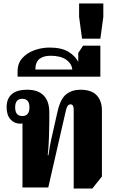

<svg xmlns="http://www.w3.org/2000/svg" viewBox="-20 -1076 657 1102"><path d="M403 6V-448Q403 -477 385 -477Q374 -477 367.5 -467Q361 -457 355 -428L257 0H109V-368Q103 -366 97 -366Q63 -366 40.5 -390.5Q18 -415 18 -461Q18 -509 47 -535Q76 -561 137 -561Q198 -561 230.5 -528Q263 -495 263 -431V-379Q263 -340 261 -286Q259 -232 254 -185H258Q264 -229 273.5 -273Q283 -317 293 -360L311 -439Q328 -511 361.5 -536Q395 -561 441 -561Q505 -561 535 -529Q565 -497 565 -442V-63L510 6ZM108 -410Q149 -410 149 -460Q149 -509 108 -509Q67 -509 67 -460Q67 -410 108 -410Z M81 -636V-666Q81 -713 108.5 -743Q136 -773 178 -788Q220 -803 264 -803Q333 -803 372.5 -779Q412 -755 429 -721V-772L457 -814H556V-636ZM183 -677H395Q391 -712 359 -734Q327 -756 270 -756Q229 -756 206 -737.5Q183 -719 183 -677Z M451 -854 434 -979V-1056H573V-979L556 -854Z"/></svg>

Font: Noto Serif Thai Condensed Black
Style: Regular
Weight: 900
Width: 3
Designer: Monotype Design Team
Foundry: Monotype Imaging Inc.
Version: Version 2.002; ttfautohint (v1.8.4.7-5d5b)